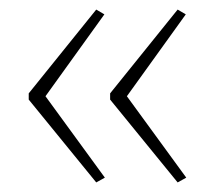

<svg xmlns="http://www.w3.org/2000/svg" viewBox="-20 -479 448 401"><path d="M210 -271 351 -98 369 -108 245 -278 368 -449 351 -459 210 -284ZM40 -271 181 -98 199 -108 75 -278 198 -449 181 -459 40 -284Z"/></svg>

Font: Noto Sans Arabic Condensed Thin
Style: Regular
Weight: 250
Width: 3
Designer: Nadine Chahine
Foundry: Monotype Imaging Inc.
Version: 1.001